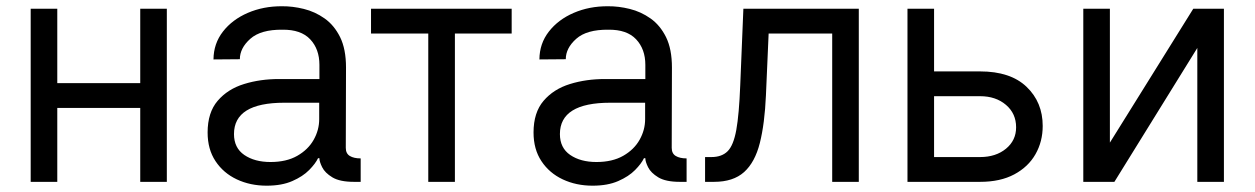

<svg xmlns="http://www.w3.org/2000/svg" viewBox="-20 -573 3953 605"><path d="M160.5 -545.5V-311.1H421.9V-545.5H505.7V0H421.9V-233H160.5V0H76.7V-545.5Z M820.3 12.1Q768.5 12.1 726.2 -7.8Q683.9 -27.7 659.1 -65.2Q634.2 -102.6 634.2 -155.5Q634.2 -218.4 665.8 -255.3Q697.4 -292.3 748.9 -308.2Q800.4 -324.2 860.1 -323.9H986.5V-368.6Q986.5 -418.3 957.4 -449.2Q928.3 -480.1 870 -479.4Q801.8 -480.1 768.8 -450.8Q735.8 -421.5 735.8 -386.4L652.7 -385.7Q653.1 -435.7 682.5 -473.5Q712 -511.4 761 -532.5Q810 -553.6 868.6 -553.3Q902 -553.6 937.3 -544.9Q972.7 -536.2 1002.8 -514.9Q1033 -493.6 1051.7 -456Q1070.3 -418.3 1070.3 -360.1L1069.6 -107.2Q1069.6 -89.1 1082.4 -81.5Q1095.2 -73.9 1115.8 -73.9H1116.5V0H1095.2Q1050.8 0 1027.3 -14.2Q1003.9 -28.4 995.2 -46Q986.5 -63.6 986.5 -73.9V-74.6H982.2Q974.1 -57.5 954.2 -37.3Q934.3 -17 901.1 -2.5Q867.9 12.1 820.3 12.1ZM832.4 -62.5Q882.5 -62.5 916.7 -82Q951 -101.6 968.4 -132.5Q985.8 -163.4 985.8 -197.4V-249.3H875.7Q717.3 -249.3 717.3 -150.6Q717.3 -106.9 749.8 -84.7Q782.3 -62.5 832.4 -62.5Z M1149.1 -467.3V-545.5H1592.3V-467.3H1413.4V0H1329.5V-467.3Z M1847.3 12.1Q1795.5 12.1 1753.2 -7.8Q1710.9 -27.7 1686.1 -65.2Q1661.2 -102.6 1661.2 -155.5Q1661.2 -218.4 1692.8 -255.3Q1724.4 -292.3 1775.9 -308.2Q1827.4 -324.2 1887.1 -323.9H2013.5V-368.6Q2013.5 -418.3 1984.4 -449.2Q1955.3 -480.1 1897 -479.4Q1828.8 -480.1 1795.8 -450.8Q1762.8 -421.5 1762.8 -386.4L1679.7 -385.7Q1680 -435.7 1709.5 -473.5Q1739 -511.4 1788 -532.5Q1837 -553.6 1895.6 -553.3Q1929 -553.6 1964.3 -544.9Q1999.6 -536.2 2029.8 -514.9Q2060 -493.6 2078.7 -456Q2097.3 -418.3 2097.3 -360.1L2096.6 -107.2Q2096.6 -89.1 2109.4 -81.5Q2122.2 -73.9 2142.8 -73.9H2143.5V0H2122.2Q2077.8 0 2054.3 -14.2Q2030.9 -28.4 2022.2 -46Q2013.5 -63.6 2013.5 -73.9V-74.6H2009.2Q2001.1 -57.5 1981.2 -37.3Q1961.3 -17 1928.1 -2.5Q1894.9 12.1 1847.3 12.1ZM1859.4 -62.5Q1909.4 -62.5 1943.7 -82Q1978 -101.6 1995.4 -132.5Q2012.8 -163.4 2012.8 -197.4V-249.3H1902.7Q1744.3 -249.3 1744.3 -150.6Q1744.3 -106.9 1776.8 -84.7Q1809.3 -62.5 1859.4 -62.5Z M2201.7 0V-78.1H2221.6Q2254.3 -78.1 2272.7 -96.4Q2291.2 -114.7 2300.1 -163.5Q2308.9 -212.4 2312.5 -304L2322.4 -545.5H2686.1V0H2602.3V-467.3H2402L2393.5 -272.7Q2389.6 -183.2 2374.3 -122.5Q2359 -61.8 2324.8 -30.9Q2290.5 0 2230.1 0Z M2923.3 -348H3068.2Q3164.1 -348 3214.8 -299.4Q3265.6 -250.7 3265.6 -176.1Q3265.6 -127.1 3242.9 -87.2Q3220.2 -47.2 3176.1 -23.6Q3132.1 0 3068.2 0H2839.5V-545.5H2923.3ZM2923.3 -269.9V-78.1H3068.2Q3117.9 -78.1 3149.9 -104.4Q3181.8 -130.7 3181.8 -171.9Q3181.8 -215.2 3149.9 -242.5Q3117.9 -269.9 3068.2 -269.9Z M3477.3 -123.6 3740.1 -545.5H3836.6V0H3752.8V-421.9L3491.5 0H3393.5V-545.5H3477.3Z"/></svg>

Font: Inter Zeller
Style: Regular
Weight: 400
Designer: Rasmus Andersson; Joe Bland
Foundry: zeller
Version: Version 3.015;git-dec3a8cb1